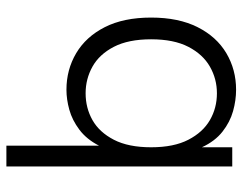

<svg xmlns="http://www.w3.org/2000/svg" viewBox="-99 -460 759 601"><g transform="rotate(90 280.5 -159.5)"><path d="M436 200V-90Q416 -51 386 -28.5Q356 -6 323.5 3Q291 12 261 12Q198 12 146.5 -18.5Q95 -49 65 -108Q35 -167 35 -253Q35 -339 65 -398.5Q95 -458 146.5 -488.5Q198 -519 261 -519Q294 -519 328 -509.5Q362 -500 392 -476.5Q422 -453 441 -412V-507H501V200ZM272 -48Q318 -48 356 -69.5Q394 -91 417.5 -136.5Q441 -182 441 -253Q441 -324 417.5 -369.5Q394 -415 356 -437Q318 -459 272 -459Q227 -459 188.5 -437Q150 -415 126.5 -369.5Q103 -324 103 -253Q103 -182 126.5 -136.5Q150 -91 188.5 -69.5Q227 -48 272 -48Z"/></g></svg>

Font: TikTok Sans Light
Style: Regular
Weight: 300
Version: Version 4.000